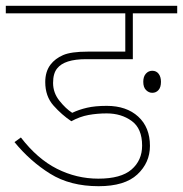

<svg xmlns="http://www.w3.org/2000/svg" viewBox="-20 -642 631 662"><path d="M348 -251Q315 -251 285 -245.5Q255 -240 226 -224Q193 -246 164.5 -278Q136 -310 136 -359Q136 -395 154 -419Q170 -440 197.5 -452Q225 -464 283 -464H412V-596H0V-622H591V-596H438V-438H277Q202 -438 177 -406Q163 -389 163 -356Q163 -322 185 -294.5Q207 -267 229 -253Q252 -264 280 -270.5Q308 -277 348 -277Q416 -277 456.5 -240Q497 -203 497 -139Q497 -81 453.5 -40.5Q410 0 320 0Q222 0 153 -43Q84 -86 30 -152L52 -168Q109 -94 176.5 -60Q244 -26 319 -26Q397 -26 433.5 -57.5Q470 -89 470 -140Q470 -199 434 -225Q398 -251 348 -251ZM474 -360Q474 -378 483 -388Q492 -398 505 -398Q519 -398 527 -387.5Q535 -377 535 -360Q535 -341 526.5 -331.5Q518 -322 505 -322Q493 -322 483.5 -331.5Q474 -341 474 -360Z"/></svg>

Font: Noto Sans Thin
Style: Italic
Weight: 100
Italic angle: -12°
Designer: Monotype Design Team
Foundry: Monotype Imaging Inc.
Version: Version 2.013; ttfautohint (v1.8.4.7-5d5b)